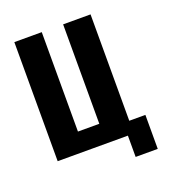

<svg xmlns="http://www.w3.org/2000/svg" viewBox="-112 -578 664 750"><g transform="rotate(-20 219.5 -203.0)"><path d="M324.5 88.5V0H32.6V-495H146.6V-81.7H235.4V-495H349.4V-52.8H416.4V88.5Z"/></g></svg>

Font: Alumni Sans SC Thin
Style: Regular
Weight: 100
Designer: Robert E. Leuschke
Foundry: Robert E. Leuschke
Version: Version 1.018